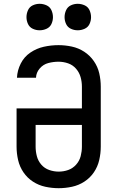

<svg xmlns="http://www.w3.org/2000/svg" viewBox="-20 -980 616 1008"><path d="M288 8Q323 8 358 0.5Q393 -7 423 -26.5Q453 -46 473 -75.5Q493 -105 501 -140Q509 -175 509 -210V-525Q509 -561 501 -595.5Q493 -630 472.5 -659.5Q452 -689 422 -708.5Q392 -728 357 -735.5Q322 -743 287 -743Q248 -743 210 -734.5Q172 -726 139.5 -704Q107 -682 89 -646.5Q71 -611 69 -572H169Q170 -599 188.5 -620.5Q207 -642 233.5 -649Q260 -656 287 -656Q313 -656 337.5 -647.5Q362 -639 379 -619.5Q396 -600 403 -575.5Q410 -551 410 -525V-411H67V-210Q67 -175 75 -140Q83 -105 103 -75.5Q123 -46 153 -26.5Q183 -7 218 0.5Q253 8 288 8ZM288 -79Q263 -79 238.5 -87.5Q214 -96 197 -115.5Q180 -135 173.5 -160Q167 -185 167 -210V-324H410V-210Q410 -185 403.5 -160Q397 -135 379.5 -115.5Q362 -96 338 -87.5Q314 -79 288 -79ZM388 -821Q407 -821 424.5 -829Q442 -837 450 -854Q458 -871 458 -890Q458 -909 450 -926.5Q442 -944 424.5 -952Q407 -960 388 -960Q369 -960 352 -952Q335 -944 327 -926.5Q319 -909 319 -890Q319 -871 327 -854Q335 -837 352 -829Q369 -821 388 -821ZM188 -821Q207 -821 224.5 -829Q242 -837 250 -854Q258 -871 258 -890Q258 -909 250 -926.5Q242 -944 224.5 -952Q207 -960 188 -960Q169 -960 152 -952Q135 -944 127 -926.5Q119 -909 119 -890Q119 -871 127 -854Q135 -837 152 -829Q169 -821 188 -821Z"/></svg>

Font: Iosevka Sparkle Medium
Style: Regular
Weight: 500
Designer: Belleve Invis
Foundry: Belleve Invis
Version: Version 4.5.0; ttfautohint (v1.8.3)